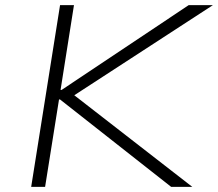

<svg xmlns="http://www.w3.org/2000/svg" viewBox="-20 -725 846 745"><path d="M101 0 213 -705H267L215 -376H219L712 -705H806L260 -350L243 -375L726 0H644L213 -339H209L155 0Z"/></svg>

Font: Nunito Sans 7pt Expanded ExtraLight
Style: Italic
Weight: 250
Width: 7
Italic angle: -9°
Designer: Vernon Adams
Foundry: Vernon Adams
Version: Version 3.101;gftools[0.9.27]